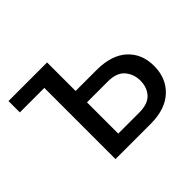

<svg xmlns="http://www.w3.org/2000/svg" viewBox="-124 -699 869 869"><g transform="rotate(-45 310.5 -264.0)"><path d="M14.6 -528.3H261.7V-345.7H396Q491.2 -345.7 542.2 -299.1Q593.3 -252.4 593.3 -174.8Q593.3 -96.7 542 -48.3Q490.7 0 396 0H171.4V-455.6H14.6ZM261.7 -272.9V-72.8H396Q451.7 -72.8 477.1 -100.6Q502.4 -128.4 502.4 -171.4Q502.4 -213.4 476.8 -243.2Q451.2 -272.9 396 -272.9Z"/></g></svg>

Font: Roboto Web
Style: Regular
Weight: 400
Designer: Google
Version: Version 1.200310; 2013